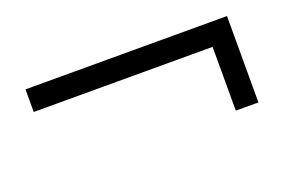

<svg xmlns="http://www.w3.org/2000/svg" viewBox="-45 -515 676 456"><g transform="rotate(-20 292.5 -287.0)"><path d="M489.7 -178.2V-339.4H37.6V-396.5H546.9V-178.2Z"/></g></svg>

Font: Kitab
Style: Regular
Weight: 400
Designer: SIL International
Foundry: Khaled Hosny
Version: Version 1.000